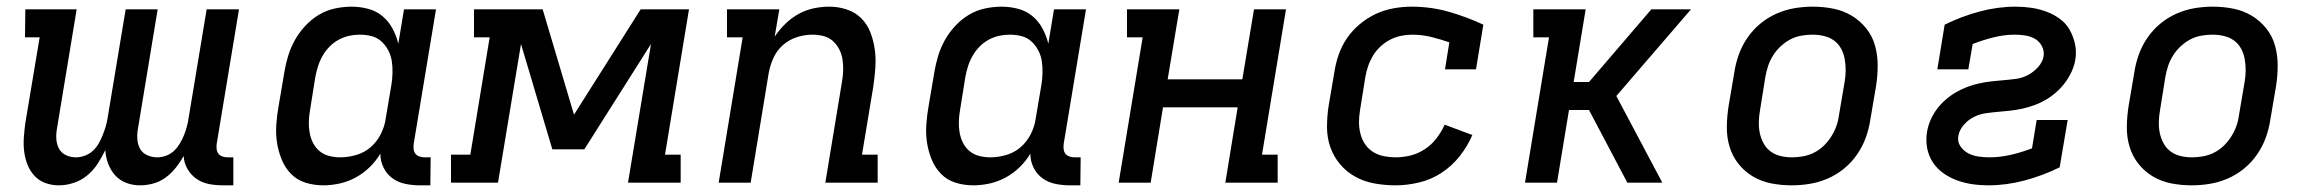

<svg xmlns="http://www.w3.org/2000/svg" viewBox="-20 -548 6940 576"><path d="M157 8Q135 8 116 1Q97 -6 83.5 -20.5Q70 -35 62.5 -54Q55 -73 52.5 -93.5Q50 -114 51.5 -135.5Q53 -157 56 -179L99 -436H55L56 -520H210L151 -163Q148 -147 149 -131Q150 -115 157 -102Q164 -89 178 -82.5Q192 -76 208 -76Q221 -76 234.5 -81Q248 -86 258.5 -95.5Q269 -105 276 -117.5Q283 -130 288 -142.5Q293 -155 297 -168Q301 -181 303 -195L357 -520H453L394 -163Q391 -147 392 -131Q393 -115 400 -102Q407 -89 421.5 -82.5Q436 -76 451 -76Q465 -76 478.5 -81Q492 -86 502 -95.5Q512 -105 519.5 -117.5Q527 -130 532 -142.5Q537 -155 540.5 -168Q544 -181 546 -195L600 -520H697L630 -116Q629 -108 630 -100Q631 -92 635.5 -86.5Q640 -81 647.5 -78.5Q655 -76 663 -76H680V8H649Q627 8 606.5 4Q586 0 569.5 -11.5Q553 -23 542.5 -41Q532 -59 531 -80Q521 -62 507.5 -45Q494 -28 477 -15.5Q460 -3 440 2.5Q420 8 400 8Q378 8 358.5 0.5Q339 -7 325.5 -22Q312 -37 304.5 -57Q297 -77 296 -98Q286 -77 273 -57Q260 -37 242 -22Q224 -7 201.5 0.5Q179 8 157 8Z M950 8Q922 8 896.5 0Q871 -8 853 -26.5Q835 -45 825 -69.5Q815 -94 811 -120.5Q807 -147 809 -175Q811 -203 816 -231L833 -331Q837 -356 844.5 -380.5Q852 -405 864.5 -427.5Q877 -450 895.5 -470Q914 -490 936.5 -503.5Q959 -517 984.5 -522.5Q1010 -528 1035 -528Q1060 -528 1084.5 -521.5Q1109 -515 1127.5 -499.5Q1146 -484 1157.5 -462.5Q1169 -441 1175 -417L1192 -520H1288L1221 -116Q1220 -108 1221 -100Q1222 -92 1226.5 -86.5Q1231 -81 1238.5 -78.5Q1246 -76 1254 -76H1272L1271 8H1240Q1217 8 1195.5 3.5Q1174 -1 1157 -13.5Q1140 -26 1130.5 -45.5Q1121 -65 1121 -87Q1108 -65 1089 -46.5Q1070 -28 1047 -15.5Q1024 -3 999 2.5Q974 8 950 8ZM1001 -76Q1024 -76 1048.5 -83Q1073 -90 1092 -106.5Q1111 -123 1122.5 -146Q1134 -169 1137 -192L1154 -292Q1157 -310 1157.5 -328.5Q1158 -347 1155.5 -364Q1153 -381 1145 -396.5Q1137 -412 1124.5 -423.5Q1112 -435 1095 -439.5Q1078 -444 1059 -444Q1043 -444 1027 -440.5Q1011 -437 995.5 -428.5Q980 -420 968 -407.5Q956 -395 947.5 -380Q939 -365 934 -349Q929 -333 926 -317L910 -217Q907 -200 906.5 -183Q906 -166 909 -149.5Q912 -133 919.5 -118.5Q927 -104 939.5 -94Q952 -84 968 -80Q984 -76 1001 -76Z M1333 0V-84H1391L1449 -436H1402V-520H1608L1702 -204L1902 -520H2047L1975 -84H2022V0H1864L1933 -416L1733 -100H1637L1543 -416L1474 0Z M2136 0 2208 -436H2161V-520H2318L2304 -438Q2318 -459 2336 -476.5Q2354 -494 2375.5 -506Q2397 -518 2421 -523Q2445 -528 2468 -528Q2495 -528 2520.5 -519.5Q2546 -511 2564 -493Q2582 -475 2591.5 -450Q2601 -425 2604.5 -398.5Q2608 -372 2606 -344.5Q2604 -317 2600 -289L2566 -84H2613V0H2456L2506 -303Q2509 -320 2509.5 -337Q2510 -354 2507.5 -370Q2505 -386 2497.5 -400.5Q2490 -415 2478 -425.5Q2466 -436 2450 -440Q2434 -444 2417 -444Q2394 -444 2370.5 -436.5Q2347 -429 2328.5 -412.5Q2310 -396 2300 -373.5Q2290 -351 2286 -328L2232 0Z M2900 8Q2872 8 2846.5 0Q2821 -8 2803 -26.5Q2785 -45 2775 -69.5Q2765 -94 2761 -120.5Q2757 -147 2759 -175Q2761 -203 2766 -231L2783 -331Q2787 -356 2794.5 -380.5Q2802 -405 2814.5 -427.5Q2827 -450 2845.5 -470Q2864 -490 2886.5 -503.5Q2909 -517 2934.5 -522.5Q2960 -528 2985 -528Q3010 -528 3034.5 -521.5Q3059 -515 3077.5 -499.5Q3096 -484 3107.5 -462.5Q3119 -441 3125 -417L3142 -520H3238L3171 -116Q3170 -108 3171 -100Q3172 -92 3176.5 -86.5Q3181 -81 3188.5 -78.5Q3196 -76 3204 -76H3222L3221 8H3190Q3167 8 3145.5 3.5Q3124 -1 3107 -13.5Q3090 -26 3080.5 -45.5Q3071 -65 3071 -87Q3058 -65 3039 -46.5Q3020 -28 2997 -15.5Q2974 -3 2949 2.5Q2924 8 2900 8ZM2951 -76Q2974 -76 2998.5 -83Q3023 -90 3042 -106.5Q3061 -123 3072.5 -146Q3084 -169 3087 -192L3104 -292Q3107 -310 3107.5 -328.5Q3108 -347 3105.5 -364Q3103 -381 3095 -396.5Q3087 -412 3074.5 -423.5Q3062 -435 3045 -439.5Q3028 -444 3009 -444Q2993 -444 2977 -440.5Q2961 -437 2945.5 -428.5Q2930 -420 2918 -407.5Q2906 -395 2897.5 -380Q2889 -365 2884 -349Q2879 -333 2876 -317L2860 -217Q2857 -200 2856.5 -183Q2856 -166 2859 -149.5Q2862 -133 2869.5 -118.5Q2877 -104 2889.5 -94Q2902 -84 2918 -80Q2934 -76 2951 -76Z M3336 0 3408 -436H3361V-520H3518L3483 -310H3707L3742 -520H3838L3766 -84H3813V0H3656L3693 -226H3469L3432 0Z M4167 8Q4135 8 4104 2.5Q4073 -3 4046.5 -17.5Q4020 -32 4000.5 -55Q3981 -78 3971 -106.5Q3961 -135 3961 -167Q3961 -199 3966 -231L3983 -331Q3987 -358 3996 -384Q4005 -410 4021 -433.5Q4037 -457 4060 -476Q4083 -495 4108 -506.5Q4133 -518 4160.5 -523Q4188 -528 4215 -528Q4273 -528 4327 -512.5Q4381 -497 4430 -474L4408 -340H4315L4328 -421Q4302 -430 4274 -437Q4246 -444 4216 -444Q4200 -444 4183 -440.5Q4166 -437 4150.5 -429Q4135 -421 4121.5 -408.5Q4108 -396 4099 -381Q4090 -366 4084.5 -350Q4079 -334 4076 -317L4060 -217Q4057 -199 4057 -181Q4057 -163 4061.5 -146Q4066 -129 4075.5 -115Q4085 -101 4099.5 -92Q4114 -83 4131.5 -79.5Q4149 -76 4167 -76Q4189 -76 4211.5 -81.5Q4234 -87 4254.5 -100.5Q4275 -114 4289.5 -133Q4304 -152 4314 -174L4397 -143Q4383 -110 4359.5 -80Q4336 -50 4304.5 -29.5Q4273 -9 4237 -0.5Q4201 8 4167 8Z M4555 0 4627 -436H4580V-520H4737L4701 -302H4747L4934 -520H5053L4829 -260L4967 0H4862L4747 -218H4687L4651 0Z M5355 8Q5323 8 5293 2Q5263 -4 5238 -19Q5213 -34 5195 -57Q5177 -80 5168.5 -108.5Q5160 -137 5160.5 -168.5Q5161 -200 5166 -231L5183 -331Q5187 -358 5196.5 -384.5Q5206 -411 5222.5 -435Q5239 -459 5261.5 -477.5Q5284 -496 5310.5 -507.5Q5337 -519 5364 -523.5Q5391 -528 5418 -528Q5450 -528 5480 -522Q5510 -516 5535 -501Q5560 -486 5578.5 -463Q5597 -440 5605 -411.5Q5613 -383 5613 -351.5Q5613 -320 5608 -289L5591 -189Q5587 -162 5577.5 -135.5Q5568 -109 5551.5 -85Q5535 -61 5512.5 -42.5Q5490 -24 5463.5 -12.5Q5437 -1 5409.5 3.5Q5382 8 5355 8ZM5356 -76Q5372 -76 5389 -79Q5406 -82 5422 -90Q5438 -98 5451 -110.5Q5464 -123 5473.5 -138Q5483 -153 5489 -169.5Q5495 -186 5497 -203L5514 -303Q5517 -320 5517 -337.5Q5517 -355 5514 -371.5Q5511 -388 5503 -402.5Q5495 -417 5482 -426.5Q5469 -436 5452 -440Q5435 -444 5417 -444Q5401 -444 5384 -441Q5367 -438 5351.5 -430Q5336 -422 5322.5 -409.5Q5309 -397 5299.5 -382Q5290 -367 5284.5 -350.5Q5279 -334 5276 -317L5260 -217Q5257 -200 5256.5 -182.5Q5256 -165 5259.5 -148.5Q5263 -132 5271 -117.5Q5279 -103 5292 -93.5Q5305 -84 5321.5 -80Q5338 -76 5356 -76Z M5945 8Q5920 8 5896.5 4.5Q5873 1 5851 -7Q5829 -15 5810 -28.5Q5791 -42 5778.5 -61Q5766 -80 5761.5 -103.5Q5757 -127 5761 -152Q5764 -170 5771.5 -187.5Q5779 -205 5790.5 -220.5Q5802 -236 5817 -249Q5832 -262 5848.5 -271.5Q5865 -281 5882.5 -287.5Q5900 -294 5918.5 -298Q5937 -302 5955 -304Q5973 -306 5991.5 -307.5Q6010 -309 6028.5 -311.5Q6047 -314 6064 -323Q6081 -332 6094.5 -347Q6108 -362 6111 -380Q6113 -396 6105.5 -410Q6098 -424 6085 -431.5Q6072 -439 6056.5 -441.5Q6041 -444 6024 -444Q5993 -444 5961 -436Q5929 -428 5898 -416L5885 -340H5792L5814 -474Q5865 -499 5919 -513.5Q5973 -528 6027 -528Q6051 -528 6074.5 -524.5Q6098 -521 6119.5 -513Q6141 -505 6159.5 -491.5Q6178 -478 6189 -458.5Q6200 -439 6205 -416Q6210 -393 6206 -369Q6203 -351 6195 -333.5Q6187 -316 6175.5 -300.5Q6164 -285 6149.5 -272Q6135 -259 6118 -249Q6101 -239 6083 -232.5Q6065 -226 6047 -222Q6029 -218 6010.5 -216Q5992 -214 5974.5 -212.5Q5957 -211 5938.5 -208.5Q5920 -206 5902.5 -197.5Q5885 -189 5871.5 -173.5Q5858 -158 5855 -140Q5852 -123 5861 -109.5Q5870 -96 5884 -88.5Q5898 -81 5914.5 -78.5Q5931 -76 5948 -76Q5980 -76 6012.5 -83.5Q6045 -91 6076 -103L6090 -188H6183L6159 -46Q6108 -21 6053.5 -6.5Q5999 8 5945 8Z M6555 8Q6523 8 6493 2Q6463 -4 6438 -19Q6413 -34 6395 -57Q6377 -80 6368.5 -108.5Q6360 -137 6360.5 -168.5Q6361 -200 6366 -231L6383 -331Q6387 -358 6396.5 -384.5Q6406 -411 6422.5 -435Q6439 -459 6461.5 -477.5Q6484 -496 6510.5 -507.5Q6537 -519 6564 -523.5Q6591 -528 6618 -528Q6650 -528 6680 -522Q6710 -516 6735 -501Q6760 -486 6778.5 -463Q6797 -440 6805 -411.5Q6813 -383 6813 -351.5Q6813 -320 6808 -289L6791 -189Q6787 -162 6777.5 -135.5Q6768 -109 6751.5 -85Q6735 -61 6712.5 -42.5Q6690 -24 6663.5 -12.5Q6637 -1 6609.5 3.5Q6582 8 6555 8ZM6556 -76Q6572 -76 6589 -79Q6606 -82 6622 -90Q6638 -98 6651 -110.5Q6664 -123 6673.5 -138Q6683 -153 6689 -169.5Q6695 -186 6697 -203L6714 -303Q6717 -320 6717 -337.5Q6717 -355 6714 -371.5Q6711 -388 6703 -402.5Q6695 -417 6682 -426.5Q6669 -436 6652 -440Q6635 -444 6617 -444Q6601 -444 6584 -441Q6567 -438 6551.5 -430Q6536 -422 6522.5 -409.5Q6509 -397 6499.5 -382Q6490 -367 6484.5 -350.5Q6479 -334 6476 -317L6460 -217Q6457 -200 6456.5 -182.5Q6456 -165 6459.5 -148.5Q6463 -132 6471 -117.5Q6479 -103 6492 -93.5Q6505 -84 6521.5 -80Q6538 -76 6556 -76Z"/></svg>

Font: Iosevka Etoile Medium
Style: Italic
Weight: 500
Italic angle: -9°
Designer: Belleve Invis
Foundry: Belleve Invis
Version: Version 22.1.2; ttfautohint (v1.8.4)